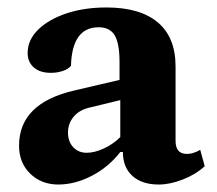

<svg xmlns="http://www.w3.org/2000/svg" viewBox="-20 -482 580 514"><path d="M136 12Q91 12 61 -17Q31 -46 31 -92Q31 -206 180 -240L300 -268V-315Q300 -366 287 -387.5Q274 -409 244 -409Q173 -409 170 -306Q163 -297 148 -292Q133 -287 116 -287Q87 -287 70.5 -301.5Q54 -316 54 -340Q54 -375 82 -402.5Q110 -430 157.5 -446Q205 -462 265 -462Q355 -462 402.5 -422Q450 -382 450 -304V-105Q450 -70 480 -70Q490 -70 500 -73.5Q510 -77 516 -81L528 -37Q504 -15 469.5 -1.5Q435 12 405 12Q360 12 334.5 -11Q309 -34 309 -75H302Q271 -35 226 -11.5Q181 12 136 12ZM212 -73Q233 -73 258 -84.5Q283 -96 302 -115V-214L224 -195Q194 -189 178 -170.5Q162 -152 162 -127Q162 -103 176 -88Q190 -73 212 -73Z"/></svg>

Font: Petrona ExtraBold
Style: Regular
Weight: 800
Designer: Ringo R. Seeber
Foundry: Ringo R. Seeber
Version: Version 2.001; ttfautohint (v1.8.3)